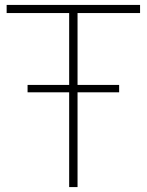

<svg xmlns="http://www.w3.org/2000/svg" viewBox="-20 -760 596 780"><path d="M549 -707H295V-415H464V-385H295V0H261V-385H92V-415H261V-707H7V-740H549Z"/></svg>

Font: Encode Sans Thin
Style: Regular
Weight: 250
Designer: Multiple Designers
Foundry: Impallari Type
Version: Version 2.000